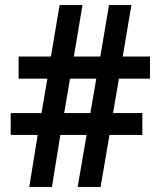

<svg xmlns="http://www.w3.org/2000/svg" viewBox="-20 -734 630 754"><path d="M447 -425H569V-512H462L496 -714H408L374 -512H270L304 -714H214L180 -512H53V-425H166L143 -290H22V-204H128L95 0H184L217 -204H320L285 0H375L410 -204H539V-290H424ZM232 -290 255 -425H358L335 -290Z"/></svg>

Font: Noto Sans Armenian SemiCondensed SemiBold
Style: Regular
Weight: 600
Width: 4
Designer: Monotype Design Team
Foundry: Monotype Imaging Inc.
Version: Version 2.008